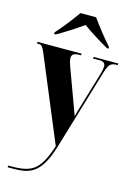

<svg xmlns="http://www.w3.org/2000/svg" viewBox="-147 -838 783 1134"><g transform="rotate(15 244.0 -270.5)"><path d="M80 -616V-606H90C130 -629 199 -671 246 -706C293 -671 363 -629 403 -606H413V-616C378 -654 326 -721 294 -766H199C167 -721 115 -654 80 -616ZM19 215V225H54C156 225 221 203 273 30L421 -464C436 -513 448 -526 486 -526H491V-536H340V-526H376C403 -526 415 -518 415 -496C415 -486 412 -470 407 -453L343 -239C336 -217 330 -196 323 -169C316 -189 307 -214 297 -240L222 -444C215 -463 210 -481 210 -495C210 -515 222 -526 257 -526H267V-536H-3V-526H9C26 -526 33 -515 48 -480L261 31C207 200 155 215 19 215Z"/></g></svg>

Font: Noto Serif Display ExtraCondensed Black
Style: Regular
Weight: 900
Width: 2
Designer: Monotype Design Team
Foundry: Monotype Imaging Inc.
Version: Version 2.009